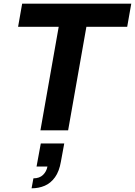

<svg xmlns="http://www.w3.org/2000/svg" viewBox="-20 -706 731 1040"><path d="M199 0 298 -561H78L100 -686H691L669 -561H448L349 0ZM151 314 161 260Q194 260 213 241.5Q232 223 237 196H178L201 71H328L310 169Q301 222 278 254Q255 286 222.5 300Q190 314 151 314Z"/></svg>

Font: Archivo SemiBold
Style: Bold Italic
Weight: 700
Italic angle: -10°
Version: Version 2.001